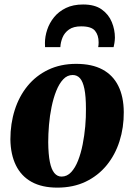

<svg xmlns="http://www.w3.org/2000/svg" viewBox="-20 -844 614 878"><path d="M328.5 -552Q400.5 -552 448.5 -526.2Q496.5 -500.5 521 -451.2Q545.5 -402 546 -331.5Q546.5 -261 526.5 -198.2Q506.5 -135.5 467.5 -88Q428.5 -40.5 371.8 -13.2Q315 14 242 14Q172 14 124.5 -12.2Q77 -38.5 52.8 -88Q28.5 -137.5 27.5 -206.5Q27.5 -278.5 47.5 -341.2Q67.5 -404 106.2 -451.2Q145 -498.5 201 -525.2Q257 -552 328.5 -552ZM312.5 -501Q287.5 -501 269 -481.2Q250.5 -461.5 237.2 -428.2Q224 -395 215.8 -354.8Q207.5 -314.5 204 -272.5Q200.5 -230.5 200.5 -193.5Q201 -138 208 -103.5Q215 -69 228.5 -52.8Q242 -36.5 261.5 -36.5Q286.5 -36.5 305.2 -56.5Q324 -76.5 337 -109.8Q350 -143 358 -183.5Q366 -224 369.8 -266.2Q373.5 -308.5 373 -346Q373 -403.5 366 -437.5Q359 -471.5 345.8 -486.2Q332.5 -501 312.5 -501ZM186 -628.5Q186 -633 185.8 -637Q185.5 -641 185.5 -647Q185.5 -677 195.8 -708Q206 -739 227.2 -765.2Q248.5 -791.5 281.5 -807.5Q314.5 -823.5 360 -823.5Q413.5 -823.5 445.2 -800.8Q477 -778 491.2 -743.2Q505.5 -708.5 505.5 -671.5Q505 -657.5 503.2 -647Q501.5 -636.5 499.5 -628.5H429Q430 -633.5 430.5 -638.5Q431 -643.5 431 -650.5Q431 -683 414.5 -703.2Q398 -723.5 351 -723.5Q316 -723.5 295.5 -709Q275 -694.5 266 -672.5Q257 -650.5 256 -628.5Z"/></svg>

Font: Merriweather 60pt Black
Style: Italic
Weight: 900
Italic angle: -7.8°
Version: Version 2.101